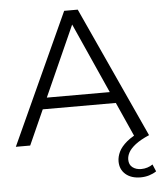

<svg xmlns="http://www.w3.org/2000/svg" viewBox="-60 -752 857 1024"><g transform="rotate(-5 368.0 -240.0)"><path d="M2.2 0 322.1 -700H394.8L715.3 0H637.3L343 -657.4H373.4L79 0ZM127.9 -186.6 149.8 -247H557L579.5 -186.6ZM651.3 220.4Q601 220.4 571 194.4Q541.1 168.4 541.1 125.5Q541.1 100.5 553.5 74.2Q566 48 596.9 22Q627.9 -4 682 -26.8L715.3 0Q667.6 20.7 641.2 41.4Q614.8 62.1 604.1 81.7Q593.4 101.2 593.4 120.4Q593.4 147.8 611.9 162.1Q630.4 176.4 658.6 176.4Q675 176.4 691.5 171.3Q708 166.1 720 157.4L736.1 195.6Q718.4 207.4 696.8 213.9Q675.2 220.4 651.3 220.4Z"/></g></svg>

Font: Montserrat Thin
Style: Regular
Weight: 100
Designer: Julieta Ulanovsky
Foundry: Julieta Ulanovsky
Version: Version 9.000